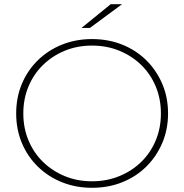

<svg xmlns="http://www.w3.org/2000/svg" viewBox="-20 -890 877 914"><path d="M418 4Q341 4 275 -22.5Q209 -49 160 -97Q111 -145 84 -209.5Q57 -274 57 -350Q57 -426 84 -490.5Q111 -555 160 -603Q209 -651 275 -677.5Q341 -704 418 -704Q496 -704 562 -677.5Q628 -651 676.5 -603Q725 -555 752.5 -490.5Q780 -426 780 -350Q780 -274 752.5 -209.5Q725 -145 676.5 -97Q628 -49 562 -22.5Q496 4 418 4ZM418 -27Q488 -27 548 -51.5Q608 -76 652.5 -119.5Q697 -163 721.5 -222Q746 -281 746 -350Q746 -419 721.5 -478Q697 -537 652.5 -580.5Q608 -624 548 -648.5Q488 -673 418 -673Q348 -673 288.5 -648.5Q229 -624 184.5 -580.5Q140 -537 115.5 -478Q91 -419 91 -350Q91 -281 115.5 -222Q140 -163 184.5 -119.5Q229 -76 288.5 -51.5Q348 -27 418 -27ZM368 -757 507 -870H561L408 -757Z"/></svg>

Font: Montserrat ExtraLight
Style: Regular
Weight: 200
Designer: Julieta Ulanovsky
Foundry: Julieta Ulanovsky
Version: Version 9.000; ttfautohint (v1.8.4.7-5d5b)